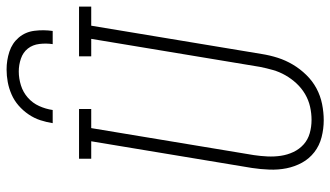

<svg xmlns="http://www.w3.org/2000/svg" viewBox="-230 -765 1003 583"><g transform="rotate(-90 271.5 -473.5)"><path d="M198 8Q172 8 146.5 1.5Q121 -5 101 -20.5Q81 -36 69 -58Q57 -80 52 -105Q47 -130 48 -157Q49 -184 53 -210L134 -698H81V-735H232V-698H174L92 -204Q89 -184 88 -163Q87 -142 90 -122Q93 -102 101.5 -84Q110 -66 124.5 -53Q139 -40 158.5 -34.5Q178 -29 199 -29Q219 -29 239 -33.5Q259 -38 277 -48.5Q295 -59 309.5 -74.5Q324 -90 334.5 -108.5Q345 -127 350.5 -146.5Q356 -166 360 -186L445 -698H392V-735H543V-698H485L399 -180Q395 -155 387.5 -131.5Q380 -108 367 -86Q354 -64 335.5 -45Q317 -26 294.5 -14Q272 -2 247 3Q222 8 198 8ZM189 -815Q192 -834 198 -852.5Q204 -871 215.5 -888Q227 -905 242.5 -918.5Q258 -932 276.5 -940Q295 -948 314 -951.5Q333 -955 352 -955Q380 -955 406 -946.5Q432 -938 449 -918Q466 -898 469.5 -870.5Q473 -843 469 -815H429Q432 -835 429.5 -855.5Q427 -876 415.5 -890.5Q404 -905 385 -911.5Q366 -918 346 -918Q325 -918 304 -911.5Q283 -905 266.5 -890.5Q250 -876 241 -856Q232 -836 229 -815Z"/></g></svg>

Font: Iosevka Slab XLtObl
Style: Regular
Weight: 200
Italic angle: -9°
Monospace: yes
Designer: Belleve Invis
Foundry: Belleve Invis
Version: Version 11.1.1; ttfautohint (v1.8.3)